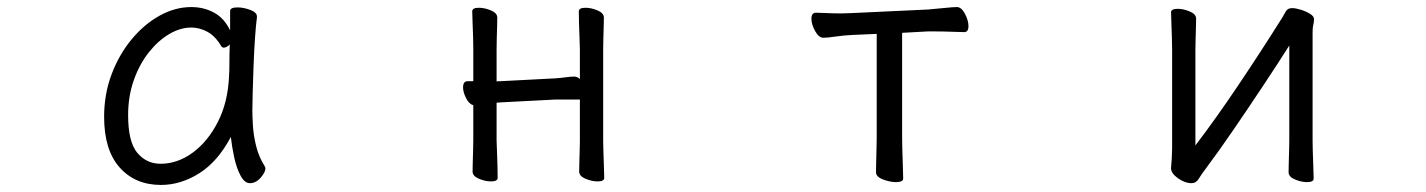

<svg xmlns="http://www.w3.org/2000/svg" viewBox="-20 -506 4040 544"><path d="M708 -457Q705 -435 702.5 -398.5Q700 -362 698.5 -321.5Q697 -281 696 -246Q695 -211 695 -193Q695 -179 696.5 -151.5Q698 -124 705.5 -93Q713 -62 730 -35Q732 -31 732 -29Q732 -18 718.5 -2.5Q705 13 688 13Q673 13 661.5 -8.5Q650 -30 643.5 -60.5Q637 -91 634 -118Q597 -48 544.5 -15Q492 18 436 18Q363 18 319 -31.5Q275 -81 275 -175Q275 -239 296 -295Q317 -351 352.5 -394Q388 -437 432 -461.5Q476 -486 522 -486Q557 -486 586 -470.5Q615 -455 632 -420V-475Q632 -485 653 -485Q670 -485 689 -478Q708 -471 708 -459ZM631 -380Q622 -371 614 -371Q610 -371 607 -375Q590 -404 567.5 -416Q545 -428 522 -428Q491 -428 459.5 -409.5Q428 -391 401.5 -357.5Q375 -324 359 -278.5Q343 -233 343 -180Q343 -104 369 -73Q395 -42 435 -42Q483 -42 526 -73.5Q569 -105 597.5 -161Q626 -217 629 -291Q630 -305 630 -330Q630 -355 631 -380Z M1623 -224H1554L1400 -216Q1397 -216 1393.5 -215.5Q1390 -215 1387 -215V-108Q1387 -102 1388 -81Q1389 -60 1389.5 -37Q1390 -14 1390 -2Q1390 8 1371 8Q1355 8 1337 0.5Q1319 -7 1319 -20Q1319 -28 1319.5 -46.5Q1320 -65 1320.5 -83Q1321 -101 1321 -108V-208Q1309 -211 1300.5 -228Q1292 -245 1292 -258Q1292 -276 1305 -276H1321V-367Q1321 -377 1320.5 -398Q1320 -419 1319 -441Q1318 -463 1318 -474Q1318 -484 1337 -484Q1353 -484 1371 -476.5Q1389 -469 1389 -456Q1389 -448 1388.5 -431.5Q1388 -415 1387.5 -397Q1387 -379 1387 -367V-275Q1390 -276 1393.5 -276Q1397 -276 1399 -276L1553 -284Q1568 -285 1582.5 -287Q1597 -289 1607 -289Q1616 -289 1623 -282V-367Q1623 -377 1622 -398Q1621 -419 1620.5 -441Q1620 -463 1620 -474Q1620 -484 1639 -484Q1655 -484 1673 -476.5Q1691 -469 1691 -456Q1691 -448 1690.5 -431.5Q1690 -415 1689.5 -397Q1689 -379 1689 -367V-108Q1689 -102 1689.5 -81Q1690 -60 1691 -37Q1692 -14 1692 -2Q1692 8 1673 8Q1657 8 1639 0.5Q1621 -7 1621 -20Q1621 -28 1621.5 -46.5Q1622 -65 1622.5 -83Q1623 -101 1623 -108Z M2464 -410 2396 -407Q2372 -406 2348 -402.5Q2324 -399 2313 -399Q2300 -399 2289.5 -418Q2279 -437 2279 -453Q2279 -470 2292 -470Q2300 -470 2320.5 -469Q2341 -468 2364 -468Q2372 -468 2380 -468.5Q2388 -469 2395 -469L2608 -479Q2633 -481 2657 -483.5Q2681 -486 2691 -486Q2704 -486 2714 -467Q2724 -448 2724 -432Q2724 -415 2712 -415Q2703 -415 2677.5 -416Q2652 -417 2626 -417H2609L2536 -413V-115Q2536 -109 2536.5 -86Q2537 -63 2538 -38Q2539 -13 2539 0Q2539 10 2518 10Q2502 10 2482 2.5Q2462 -5 2462 -18Q2462 -26 2462.5 -46.5Q2463 -67 2463.5 -87.5Q2464 -108 2464 -115Z M3633 -377Q3600 -325 3559.5 -264Q3519 -203 3477 -141.5Q3435 -80 3394 -25Q3384 -12 3376.5 0.5Q3369 13 3356 13Q3337 13 3317.5 -1Q3298 -15 3298 -29V-31Q3299 -40 3300 -57Q3301 -74 3301 -86V-364Q3301 -374 3300.5 -395Q3300 -416 3299 -438Q3298 -460 3298 -471Q3298 -481 3317 -481Q3333 -481 3351 -473.5Q3369 -466 3369 -453Q3369 -445 3368.5 -428.5Q3368 -412 3367.5 -394Q3367 -376 3367 -364V-94Q3425 -170 3488.5 -264.5Q3552 -359 3613 -456Q3618 -464 3623 -473.5Q3628 -483 3641 -483Q3651 -483 3665.5 -478.5Q3680 -474 3691.5 -467Q3703 -460 3703 -452Q3703 -442 3701 -435.5Q3699 -429 3699 -415V-106Q3699 -100 3699.5 -79Q3700 -58 3701 -35Q3702 -12 3702 0Q3702 10 3683 10Q3667 10 3649 2.5Q3631 -5 3631 -18Q3631 -26 3631.5 -44.5Q3632 -63 3632.5 -81Q3633 -99 3633 -106Z"/></svg>

Font: QiushuiShotai
Style: Regular
Weight: 600
Designer: Fontworks Inc.
Foundry: Fontworks Inc.
Version: Version 1.250